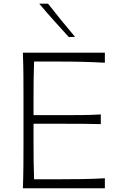

<svg xmlns="http://www.w3.org/2000/svg" viewBox="-20 -1017 648 1037"><path d="M103.5 0H546.4V-54.2Q488.8 -50.8 426 -49.8Q363.3 -48.8 293.5 -48.8H164.1Q162.1 -98.1 161.6 -146.7Q161.1 -195.3 161.1 -251.5V-348.6H295.4Q366.7 -348.6 419.4 -348.4Q472.2 -348.1 524.4 -346.7V-398.9Q475.1 -396 422.1 -395.5Q369.1 -395 296.4 -395H161.1V-481Q161.1 -537.6 161.6 -586.2Q162.1 -634.8 164.1 -684.6H288.1Q371.1 -684.6 432.1 -682.9Q493.2 -681.2 546.4 -678.2V-732.4H103.5Q106 -670.4 106.4 -613.3Q106.9 -556.2 106.9 -488.3V-243.7Q106.9 -176.3 106.4 -119.1Q106 -62 103.5 0ZM351.6 -816.9 385.3 -817.9Q347.7 -862.8 310.8 -907.7Q273.9 -952.6 239.3 -997.1H191.9Q230.5 -951.2 270.5 -906.5Q310.5 -861.8 351.6 -816.9Z"/></svg>

Font: Pinar VF
Style: Regular
Weight: 300
Designer: Amin Abedi
Version: Version 2.000